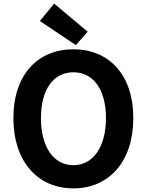

<svg xmlns="http://www.w3.org/2000/svg" viewBox="-20 -1026 810 1060"><path d="M385 14C581 14 716 -133 716 -374C716 -614 581 -754 385 -754C189 -754 54 -614 54 -374C54 -133 189 14 385 14ZM385 -114C275 -114 206 -216 206 -374C206 -532 275 -627 385 -627C495 -627 565 -532 565 -374C565 -216 495 -114 385 -114ZM399 -777 464 -851 279 -1006 200 -910Z"/></svg>

Font: Noto Sans Mono CJK TC
Style: Bold
Weight: 700
Designer: Ryoko NISHIZUKA 西塚涼子 (kana, bopomofo & ideographs); Paul D. Hunt (Latin, Greek & Cyrillic); Sandoll Communications 산돌커뮤니
Foundry: Adobe
Version: Version 2.004;hotconv 1.0.118;makeotfexe 2.5.65603